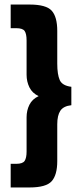

<svg xmlns="http://www.w3.org/2000/svg" viewBox="-20 -721 352 845"><path d="M27 104V0H51Q80 0 88.5 -13Q97 -26 97 -54V-205Q97 -235 109.5 -260Q122 -285 150 -298Q122 -311 109.5 -336.5Q97 -362 97 -392V-543Q97 -572 88.5 -584.5Q80 -597 51 -597H27V-701H110Q183 -701 207.5 -674Q232 -647 232 -585V-441Q232 -393 243 -368.5Q254 -344 294 -339V-258Q259 -254 245.5 -233.5Q232 -213 232 -174V-12Q232 49 207.5 76.5Q183 104 110 104Z"/></svg>

Font: Kanit Medium
Style: Regular
Weight: 500
Designer: Katatrad Team
Foundry: CadsonDemak
Version: Version 2.000; ttfautohint (v1.8.3)